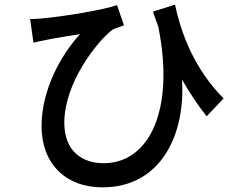

<svg xmlns="http://www.w3.org/2000/svg" viewBox="-20 -766 1040 827"><path d="M943 -342C816 -470 759 -625 734 -746L639 -716C647 -693 654 -671 662 -650C734 -292 623 -63 426 -63C335 -63 257 -114 257 -237C257 -410 399 -588 463 -637C477 -645 500 -651 514 -657L484 -744C424 -723 256 -695 163 -687C145 -685 126 -684 110 -684L124 -582C145 -587 161 -591 179 -594C216 -602 281 -612 325 -619C245 -533 159 -381 159 -223C159 -62 262 41 421 41C674 41 779 -187 764 -423C798 -364 833 -312 870 -265Z"/></svg>

Font: Noto Sans T Chinese Medium
Style: Regular
Weight: 500
Designer: Ryoko NISHIZUKA (kana & ideographs); Paul D. Hunt (Latin, Greek & Cyrillic); Wenlong ZHANG (bopomofo); Sandoll Communica
Foundry: Adobe Systems Incorporated
Version: Version 1.000;PS 1;hotconv 1.0.78;makeotf.lib2.5.61930